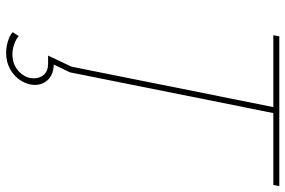

<svg xmlns="http://www.w3.org/2000/svg" viewBox="-176 -564 952 641"><g transform="rotate(90 300.5 -243.0)"><path d="M221 0 195 54Q228 55 245.5 73Q263 91 263 117Q263 140 249.5 162.5Q236 185 211.5 199Q187 213 156 213Q137 213 117 207Q97 201 87 191L100 171Q110 180 127 186Q144 192 160 192Q196 192 218.5 170Q241 148 241 121Q241 100 228.5 86.5Q216 73 194 73H165L202 -5L337 -679H97L101 -699H601L597 -679H357Z"/></g></svg>

Font: Gontserrat Thin
Style: Italic
Weight: 250
Italic angle: -11.3°
Designer: Julieta Ulanovsky
Foundry: Julieta Ulanovsky
Version: Version 6.001